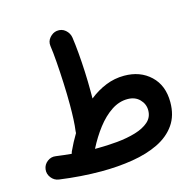

<svg xmlns="http://www.w3.org/2000/svg" viewBox="-102 -754 924 907"><g transform="rotate(-15 359.5 -300.0)"><path d="M32.2 -29.8Q35.2 -52.2 53.7 -66.4Q72.3 -80.6 94.7 -77.1Q134.3 -71.8 170.4 -68.4Q171.4 -73.7 173.8 -79.1Q192.9 -120.6 215.3 -157.7Q215.3 -162.1 215.8 -167Q219.2 -191.4 220.7 -223.4Q222.2 -255.4 222.2 -293.5Q222.2 -345.7 219.7 -400.9Q217.3 -456.1 213.6 -504.9Q210 -553.7 205.1 -586.9Q202.1 -609.9 217.3 -627.2Q232.4 -644.5 252 -647.5Q276.9 -650.9 294.7 -635.5Q312.5 -620.1 315.9 -597.7Q320.8 -564.5 324.7 -519.3Q328.6 -474.1 330.8 -425.8Q333 -377.4 333 -334.5Q333 -314.5 333 -295.4Q371.6 -326.2 414.6 -343.5Q457.5 -360.8 504.4 -360.8Q583 -360.8 633.3 -313.2Q683.6 -265.6 683.6 -184.1Q683.6 -118.7 652.3 -74Q621.1 -29.3 565.9 -2.4Q510.7 24.4 438.7 36.1Q366.7 47.9 285.2 47.9Q187 47.9 80.1 33.2Q57.6 29.8 43.5 11.2Q29.3 -7.3 32.2 -29.8ZM491.2 -250Q450.2 -250 412.4 -224.9Q374.5 -199.7 341.8 -157.2Q309.1 -114.7 282.7 -62.5Q288.1 -62.5 293 -62.5Q342.3 -62.5 391.8 -67.1Q441.4 -71.8 482.4 -84Q523.4 -96.2 548.1 -117.9Q572.8 -139.6 572.8 -173.8Q572.8 -204.6 550.5 -227.3Q528.3 -250 491.2 -250Z"/></g></svg>

Font: Mikhak-DS2-FD SemiBold
Style: Regular
Weight: 600
Designer: Amin Abedi
Version: Version 3.2